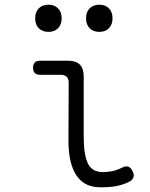

<svg xmlns="http://www.w3.org/2000/svg" viewBox="-20 -789 640 819"><path d="M337 -209Q337 -128 355 -91.5Q373 -55 418 -55Q440 -55 459.5 -59Q479 -63 501 -74Q516 -82 527 -78Q538 -74 545 -60Q553 -45 549.5 -33.5Q546 -22 532 -14Q503 0 475 5Q447 10 410 10Q377 10 352 -1Q327 -12 309 -36.5Q291 -61 281.5 -99Q272 -137 272 -191L273 -437Q273 -453 264.5 -461.5Q256 -470 239 -470H150Q136 -470 128.5 -477.5Q121 -485 121 -500Q121 -515 128.5 -522.5Q136 -530 151 -530H270Q304 -530 320.5 -513.5Q337 -497 337 -463ZM404 -653Q378 -653 362.5 -668.5Q347 -684 347 -711Q347 -738 362.5 -753.5Q378 -769 404 -769Q429 -769 444.5 -753.5Q460 -738 460 -711Q460 -684 444.5 -668.5Q429 -653 404 -653ZM187 -653Q161 -653 145.5 -668.5Q130 -684 130 -711Q130 -738 145.5 -753.5Q161 -769 187 -769Q212 -769 227.5 -753.5Q243 -738 243 -711Q243 -684 227.5 -668.5Q212 -653 187 -653Z"/></svg>

Font: Maple Mono NL ExtraLight
Style: Regular
Weight: 275
Monospace: yes
Designer: subframe7536
Version: Version 7.000